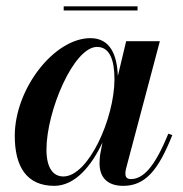

<svg xmlns="http://www.w3.org/2000/svg" viewBox="-20 -594 596 624"><path d="M187 -573.5V-560H427V-573.5ZM540 -155 527 -159.5C482 -49 444.5 -12 405 -12C392 -12 387.5 -19.5 387.5 -29.5C387.5 -34 388 -40 389.5 -45.5L499.5 -460H390L363 -347C360.5 -415 338.5 -470 274 -470C156 -470 28 -305.5 28 -152.5C28 -52.5 66.5 10 156.5 10C223 10 277 -53.5 313 -131L305.5 -91.5C304.5 -84.5 303.5 -75 303.5 -63C303.5 -19.5 327 10 380.5 10C452 10 494.5 -40.5 540 -155ZM352 -336.5C352 -209.5 267.5 -20.5 186 -20.5C151.5 -20.5 131 -50 131 -108C131 -232 219 -441.5 295.5 -441.5C336.5 -441.5 352 -399 352 -336.5Z"/></svg>

Font: Bodoni* 16pt Medium
Style: Italic
Weight: 500
Italic angle: -13°
Version: Version 2.3